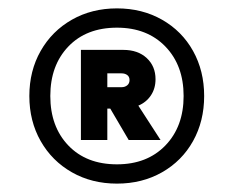

<svg xmlns="http://www.w3.org/2000/svg" viewBox="-20 -725 557 458"><path d="M467 -496Q467 -436 440.5 -388.5Q414 -341 366.5 -314Q319 -287 259 -287Q199 -287 151.5 -314Q104 -341 77 -388.5Q50 -436 50 -496Q50 -556 77 -603.5Q104 -651 151.5 -678Q199 -705 259 -705Q319 -705 366.5 -678Q414 -651 440.5 -603.5Q467 -556 467 -496ZM418 -496Q418 -569 374.5 -614Q331 -659 259 -659Q186 -659 143 -614Q100 -569 100 -496Q100 -423 143 -378Q186 -333 259 -333Q331 -333 374.5 -378Q418 -423 418 -496ZM310 -473 363 -391H287L243 -466H236V-391H173V-606H274Q309 -606 330 -586.5Q351 -567 351 -536Q351 -514 340 -497.5Q329 -481 310 -473ZM236 -517H270Q278 -517 283.5 -521.5Q289 -526 289 -534Q289 -542 283.5 -546Q278 -550 270 -550H236Z"/></svg>

Font: Poppins Medium A&M
Style: Regular
Weight: 500
Designer: Ninad Kale (Devanagari), Jonny Pinhorn (Latin)
Foundry: Indian Type Foundry
Version: 4.004